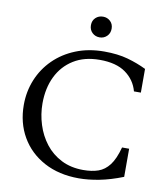

<svg xmlns="http://www.w3.org/2000/svg" viewBox="-97 -980 923 1069"><g transform="rotate(10 365.0 -445.0)"><path d="M421 10Q308 10 224 -35.5Q140 -81 94.5 -160Q49 -239 49 -340Q49 -416 76.5 -483Q104 -550 155.5 -601Q207 -652 279 -681Q351 -710 439 -710Q516 -710 573 -694Q630 -678 679 -654V-520H640Q623 -583 569.5 -621.5Q516 -660 423 -660Q336 -660 275 -622Q214 -584 182 -518Q150 -452 150 -366Q150 -305 168.5 -246.5Q187 -188 223 -141.5Q259 -95 313 -67.5Q367 -40 437 -40Q486 -40 522 -52.5Q558 -65 584.5 -99.5Q611 -134 629 -201H669V-42Q598 -14 536 -2Q474 10 421 10ZM399 -783Q374 -783 357 -799.5Q340 -816 340 -842Q340 -868 357 -884Q374 -900 399 -900Q423 -900 440 -884Q457 -868 457 -842Q457 -816 440 -799.5Q423 -783 399 -783Z"/></g></svg>

Font: Hedvig Letters Serif
Style: Regular
Weight: 400
Designer: Alexander Örn & Tor Weibull
Foundry: Kanon Foundry
Version: Version 1.000